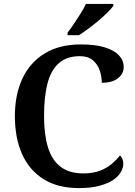

<svg xmlns="http://www.w3.org/2000/svg" viewBox="-20 -951 690 981"><path d="M383 10Q275 10 202 -36Q129 -82 92.5 -164.5Q56 -247 56 -358Q56 -466 94 -548.5Q132 -631 207.5 -677.5Q283 -724 393 -724Q467 -724 515.5 -709Q564 -694 588 -668Q612 -642 612 -609Q612 -574 582.5 -551Q553 -528 500 -528Q500 -560 489.5 -591Q479 -622 454.5 -643Q430 -664 388 -664Q321 -664 280.5 -628Q240 -592 222.5 -524Q205 -456 205 -358Q205 -264 225 -198.5Q245 -133 289.5 -99Q334 -65 405 -65Q456 -65 491.5 -79Q527 -93 551.5 -114Q576 -135 593 -157Q600 -151 605 -140Q610 -129 610 -115Q610 -95 598 -73Q586 -51 559.5 -32.5Q533 -14 489.5 -2Q446 10 383 10ZM325 -784Q340 -803 357.5 -829Q375 -855 392 -882Q409 -909 419 -931H559V-921Q550 -908 530 -888Q510 -868 484 -846Q458 -824 431.5 -804.5Q405 -785 383 -771H325Z"/></svg>

Font: Noto Rashi Hebrew SemiBold
Style: Regular
Weight: 600
Version: Version 1.006